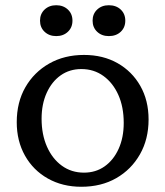

<svg xmlns="http://www.w3.org/2000/svg" viewBox="-20 -702 632 734"><path d="M291 12Q219 12 163 -19.5Q107 -51 75.5 -107Q44 -163 44 -235Q44 -311 77 -368.5Q110 -426 168 -459Q226 -492 301 -492Q374 -492 429.5 -460.5Q485 -429 516.5 -373.5Q548 -318 548 -245Q548 -170 515 -112Q482 -54 424.5 -21Q367 12 291 12ZM301 -42Q346 -42 380 -66Q414 -90 433.5 -133Q453 -176 453 -232Q453 -293 432.5 -339Q412 -385 375.5 -411.5Q339 -438 291 -438Q246 -438 212 -414Q178 -390 158.5 -347Q139 -304 139 -248Q139 -188 159.5 -141.5Q180 -95 216.5 -68.5Q253 -42 301 -42ZM195 -564Q168 -564 150.5 -580.5Q133 -597 133 -623Q133 -649 150.5 -665.5Q168 -682 195 -682Q222 -682 239.5 -665.5Q257 -649 257 -623Q257 -597 239.5 -580.5Q222 -564 195 -564ZM396 -564Q369 -564 351.5 -580.5Q334 -597 334 -623Q334 -649 351.5 -665.5Q369 -682 396 -682Q424 -682 441.5 -665.5Q459 -649 459 -623Q459 -597 441.5 -580.5Q424 -564 396 -564Z"/></svg>

Font: Platypi Light
Style: Regular
Weight: 300
Designer: David Sargent
Foundry: Bolt Cutter Type
Version: Version 1.200